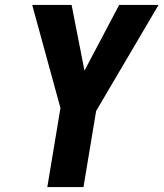

<svg xmlns="http://www.w3.org/2000/svg" viewBox="-20 -755 660 775"><path d="M171 0 224 -319 110 -735H269L321 -470L461 -735H620L368 -307L317 0Z"/></svg>

Font: Iosevka Heavy Extended
Style: Italic
Weight: 900
Width: 7
Italic angle: -9°
Monospace: yes
Designer: Belleve Invis
Foundry: Belleve Invis
Version: Version 32.5.0; ttfautohint (v1.8.4)